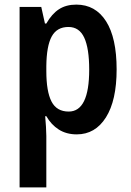

<svg xmlns="http://www.w3.org/2000/svg" viewBox="-20 -573 568 833"><path d="M311 -553Q394 -553 440 -481Q486 -409 486 -272Q486 -137 439.5 -63.5Q393 10 313 10Q268 10 235 -11Q202 -32 181 -69H176Q178 -45 179.5 -22.5Q181 0 181 17V240H65V-543H159L175 -471H181Q205 -513 236 -533Q267 -553 311 -553ZM277 -456Q227 -456 204.5 -415Q182 -374 181 -287V-265Q181 -176 203.5 -132.5Q226 -89 278 -89Q367 -89 367 -271Q367 -363 345.5 -409.5Q324 -456 277 -456Z"/></svg>

Font: Noto Sans Myanmar UI Condensed SemiBold
Style: Regular
Weight: 600
Width: 3
Designer: Monotype Design Team
Foundry: Monotype Imaging Inc.
Version: Version 2.103; ttfautohint (v1.8.4.7-5d5b)